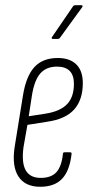

<svg xmlns="http://www.w3.org/2000/svg" viewBox="-20 -709 347 735"><path d="M134 6Q76 6 50.5 -33.5Q25 -73 36 -146L68 -344Q80 -418 112 -452.5Q144 -487 201 -487Q247 -487 272 -462.5Q297 -438 297 -391Q297 -327 264 -290Q231 -253 161 -243L85 -231L70 -146Q62 -86 78.5 -57Q95 -28 136 -28Q176 -28 196 -50Q216 -72 221 -121Q222 -126 227 -126H248Q255 -126 254 -120Q247 -56 218 -25Q189 6 134 6ZM90 -264 155 -274Q211 -283 237 -310.5Q263 -338 263 -388Q263 -454 198 -454Q157 -454 134 -427.5Q111 -401 102 -342ZM182 -560Q179 -560 178 -562.5Q177 -565 179 -567L259 -684Q262 -689 268 -689H291Q295 -689 296 -687Q297 -685 295 -682L210 -565Q207 -560 201 -560Z"/></svg>

Font: Sofia Sans Extra Condensed ExtraLight
Style: Italic
Weight: 250
Italic angle: -9°
Version: Version 4.100